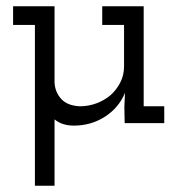

<svg xmlns="http://www.w3.org/2000/svg" viewBox="-20 -395 585 616"><path d="M155 201V-12Q167 -2 182.5 3Q198 8 217 8Q272 8 316.5 -20.5Q361 -49 381 -97L379 -52L380 0H507V-54H441V-375H308V-315H378V-182Q378 -154 366 -130.5Q354 -107 335 -90Q315 -73 289.5 -63.5Q264 -54 236 -54Q196 -56 176.5 -77.5Q157 -99 155 -129V-375H22V-315H92V201Z"/></svg>

Font: Josefin Slab Thin SemiBold
Style: Regular
Weight: 600
Version: Version 2.000